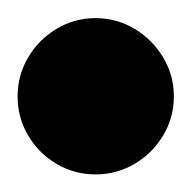

<svg xmlns="http://www.w3.org/2000/svg" viewBox="-57 -1278 215 215"><path d="M-37.3 -1170Q-37.3 -1146.3 -25.5 -1126.3Q-13.7 -1106.3 6.3 -1094.5Q26.3 -1082.7 50 -1082.7Q73.7 -1082.7 93.7 -1094.5Q113.7 -1106.3 125.7 -1126.3Q137.7 -1146.3 137.7 -1170Q137.7 -1193.7 125.7 -1213.7Q113.7 -1233.7 93.7 -1245.7Q73.7 -1257.7 50 -1257.7Q26.3 -1257.7 6.3 -1245.7Q-13.7 -1233.7 -25.5 -1213.7Q-37.3 -1193.7 -37.3 -1170Z"/></svg>

Font: Linefont Thin
Style: Regular
Weight: 100
Monospace: yes
Version: Version 3.002;gftools[0.9.33]